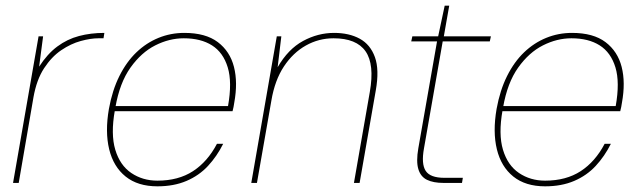

<svg xmlns="http://www.w3.org/2000/svg" viewBox="-20 -645 2247 677"><path d="M26 0 116 -517H132L118 -410Q147 -455 182 -481Q217 -507 258.5 -518Q300 -529 348 -529L345 -510H327Q300 -510 265 -500.5Q230 -491 196 -468Q162 -445 135.5 -404.5Q109 -364 98 -302L46 0Z M535 12Q466 12 423 -22.5Q380 -57 365 -118.5Q350 -180 364 -261Q376 -327 401 -377Q426 -427 461 -460.5Q496 -494 539 -511.5Q582 -529 630 -529Q705 -529 748 -496.5Q791 -464 805 -409Q819 -354 806 -283Q805 -274 803.5 -268Q802 -262 800 -253H374L377 -271H784Q799 -355 783 -407.5Q767 -460 727.5 -485Q688 -510 628 -510Q577 -510 527.5 -485Q478 -460 440 -406.5Q402 -353 387 -267L385 -256Q370 -172 386.5 -117Q403 -62 443 -35Q483 -8 535 -8Q609 -8 660.5 -41.5Q712 -75 745 -138H767Q745 -94 713.5 -60Q682 -26 637.5 -7Q593 12 535 12Z M866 0 956 -517H972L959 -408Q996 -472 1048.5 -500.5Q1101 -529 1158 -529Q1211 -529 1248.5 -508.5Q1286 -488 1302 -443.5Q1318 -399 1305 -326L1248 0H1228L1284 -321Q1301 -418 1269 -464Q1237 -510 1156 -510Q1104 -510 1058.5 -484.5Q1013 -459 981 -410.5Q949 -362 937 -291L886 0Z M1544 0Q1508 0 1485.5 -11Q1463 -22 1455 -49Q1447 -76 1455 -122L1521 -499H1430L1434 -517H1525L1548 -625H1564L1545 -517H1711L1707 -499H1541L1475 -122Q1465 -67 1481 -42.5Q1497 -18 1547 -18H1612L1609 0Z M1902 12Q1833 12 1790 -22.5Q1747 -57 1732 -118.5Q1717 -180 1731 -261Q1743 -327 1768 -377Q1793 -427 1828 -460.5Q1863 -494 1906 -511.5Q1949 -529 1997 -529Q2072 -529 2115 -496.5Q2158 -464 2172 -409Q2186 -354 2173 -283Q2172 -274 2170.5 -268Q2169 -262 2167 -253H1741L1744 -271H2151Q2166 -355 2150 -407.5Q2134 -460 2094.5 -485Q2055 -510 1995 -510Q1944 -510 1894.5 -485Q1845 -460 1807 -406.5Q1769 -353 1754 -267L1752 -256Q1737 -172 1753.5 -117Q1770 -62 1810 -35Q1850 -8 1902 -8Q1976 -8 2027.5 -41.5Q2079 -75 2112 -138H2134Q2112 -94 2080.5 -60Q2049 -26 2004.5 -7Q1960 12 1902 12Z"/></svg>

Font: DM Sans 11pt Thin
Style: Italic
Weight: 250
Italic angle: -10°
Version: Version 4.004;gftools[0.9.30]